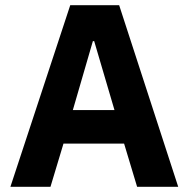

<svg xmlns="http://www.w3.org/2000/svg" viewBox="-20 -718 725 738"><path d="M507 0 457 -166H224L174 0H20L250 -698H438L665 0ZM342 -560H337L260 -295H420Z"/></svg>

Font: IBM Plex Sans Hebrew
Style: Bold
Weight: 700
Designer: Mike Abbink, Paul van der Laan, Pieter van Rosmalen, Yanek Iontef
Foundry: Bold Monday
Version: Version 1.2